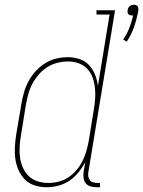

<svg xmlns="http://www.w3.org/2000/svg" viewBox="-20 -778 601 806"><path d="M512 -603 497 -612Q513 -635 523 -661Q533 -687 539 -713Q538 -713 536.5 -713Q535 -713 534 -713Q530 -713 525.5 -714.5Q521 -716 518.5 -719Q516 -722 515.5 -726.5Q515 -731 516 -736Q516 -740 518.5 -744.5Q521 -749 524.5 -752Q528 -755 532.5 -756.5Q537 -758 542 -758Q546 -758 550.5 -756.5Q555 -755 557.5 -752Q560 -749 560.5 -744.5Q561 -740 561 -736Q555 -701 543.5 -667Q532 -633 512 -603ZM176 8Q150 8 126 0.5Q102 -7 85 -24Q68 -41 58 -63.5Q48 -86 44.5 -110.5Q41 -135 42.5 -161Q44 -187 48 -213L70 -343Q74 -367 81 -391Q88 -415 100 -437.5Q112 -460 130 -479.5Q148 -499 169.5 -512.5Q191 -526 215.5 -532Q240 -538 265 -538Q290 -538 314 -530Q338 -522 354 -504.5Q370 -487 379 -464.5Q388 -442 391 -417L440 -717H385V-735H463L351 -56Q349 -47 350.5 -38Q352 -29 357 -22Q362 -15 371 -12.5Q380 -10 389 -10H400V8H386Q373 8 360.5 4.5Q348 1 340.5 -8Q333 -17 331 -30Q329 -43 331 -56L338 -98Q326 -75 309.5 -54.5Q293 -34 271.5 -19.5Q250 -5 225 1.5Q200 8 176 8ZM183 -10Q204 -10 226 -15.5Q248 -21 267.5 -34Q287 -47 302 -65Q317 -83 327 -103.5Q337 -124 343 -145.5Q349 -167 353 -189L374 -319Q378 -342 379.5 -365Q381 -388 378.5 -410Q376 -432 368.5 -453Q361 -474 346 -489.5Q331 -505 310 -512.5Q289 -520 266 -520Q244 -520 221.5 -514.5Q199 -509 179 -496.5Q159 -484 143 -465.5Q127 -447 116 -426.5Q105 -406 99 -384Q93 -362 89 -340L68 -210Q64 -187 62.5 -163.5Q61 -140 64 -117.5Q67 -95 76 -74.5Q85 -54 100.5 -39Q116 -24 137.5 -17Q159 -10 183 -10Z"/></svg>

Font: Iosevka Slab Thin
Style: Italic
Weight: 100
Italic angle: -9°
Monospace: yes
Designer: Belleve Invis
Foundry: Belleve Invis
Version: Version 11.1.1; ttfautohint (v1.8.3)